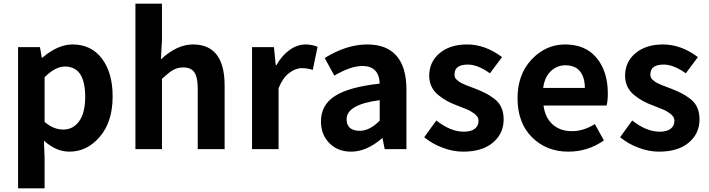

<svg xmlns="http://www.w3.org/2000/svg" viewBox="-20 -818 3889 1053"><path d="M79.1 214.8V-559.6H199.2L209 -502H212.9Q297.9 -574.2 377.9 -574.2Q480.5 -574.2 539.1 -496.6Q597.7 -418.9 597.7 -289.1Q597.7 -150.4 527.8 -68.4Q458 13.7 360.4 13.7Q287.1 13.7 220.7 -46.9L224.6 44.9V214.8ZM447.3 -287.1Q447.3 -453.1 335.9 -453.1Q283.2 -453.1 224.6 -394.5V-149.4Q273.4 -107.4 327.1 -107.4Q380.9 -107.4 414.1 -153.3Q447.3 -199.2 447.3 -287.1Z M722.7 0V-797.9H868.2V-596.7L862.3 -492.2Q950.2 -574.2 1038.1 -574.2Q1211.9 -574.2 1211.9 -348.6V0H1064.5V-331.1Q1064.5 -394.5 1045.9 -421.4Q1027.3 -448.2 985.4 -448.2Q953.1 -448.2 928.2 -433.6Q903.3 -418.9 868.2 -384.8V0Z M1362.3 0V-559.6H1482.4L1492.2 -460.9H1496.1Q1526.4 -514.6 1568.8 -544.4Q1611.3 -574.2 1655.3 -574.2Q1690.4 -574.2 1721.7 -561.5L1695.3 -434.6Q1664.1 -444.3 1636.7 -444.3Q1600.6 -444.3 1565.4 -417.5Q1530.3 -390.6 1507.8 -334V0Z M1906.2 13.7Q1832 13.7 1786.1 -33.2Q1740.2 -80.1 1740.2 -152.3Q1740.2 -242.2 1816.9 -291.5Q1893.6 -340.8 2062.5 -359.4Q2058.6 -456.1 1967.8 -456.1Q1903.3 -456.1 1813.5 -403.3L1760.7 -500Q1880.9 -574.2 1994.1 -574.2Q2100.6 -574.2 2154.8 -511.7Q2209 -449.2 2209 -327.1V0H2089.8L2078.1 -59.6H2075.2Q1990.2 13.7 1906.2 13.7ZM1954.1 -100.6Q2006.8 -100.6 2062.5 -156.2V-268.6Q1880.9 -245.1 1880.9 -164.1Q1880.9 -100.6 1954.1 -100.6Z M2519.5 13.7Q2463.9 13.7 2406.2 -8.3Q2348.6 -30.3 2306.6 -65.4L2373 -157.2Q2451.2 -95.7 2523.4 -95.7Q2563.5 -95.7 2584 -111.8Q2604.5 -127.9 2604.5 -155.3Q2604.5 -162.1 2602.5 -168.5Q2600.6 -174.8 2596.2 -180.2Q2591.8 -185.5 2587.4 -189.9Q2583 -194.3 2574.2 -199.7Q2565.4 -205.1 2560.5 -208.5Q2555.7 -211.9 2543.5 -216.8Q2531.2 -221.7 2525.9 -224.1Q2520.5 -226.6 2506.3 -231.9Q2492.2 -237.3 2487.3 -239.3Q2456.1 -251 2432.6 -263.7Q2409.2 -276.4 2384.8 -295.9Q2360.4 -315.4 2347.2 -342.3Q2334 -369.1 2334 -402.3Q2334 -478.5 2391.1 -526.4Q2448.2 -574.2 2542 -574.2Q2640.6 -574.2 2733.4 -504.9L2667 -416Q2599.6 -463.9 2545.9 -463.9Q2472.7 -463.9 2472.7 -410.2Q2472.7 -401.4 2475.1 -394Q2477.5 -386.7 2485.4 -380.4Q2493.2 -374 2498.5 -369.6Q2503.9 -365.2 2517.1 -359.4Q2530.3 -353.5 2537.1 -350.6Q2543.9 -347.7 2561.5 -341.3Q2579.1 -335 2585.9 -332Q2620.1 -318.4 2642.6 -307.1Q2665 -295.9 2690.9 -276.4Q2716.8 -256.8 2729.5 -228.5Q2742.2 -200.2 2742.2 -163.1Q2742.2 -85.9 2683.6 -36.1Q2625 13.7 2519.5 13.7Z M3096.7 13.7Q2976.6 13.7 2897.5 -65.4Q2818.4 -144.5 2818.4 -279.3Q2818.4 -410.2 2896 -492.2Q2973.6 -574.2 3079.1 -574.2Q3191.4 -574.2 3252.4 -500Q3313.5 -425.8 3313.5 -305.7Q3313.5 -261.7 3306.6 -239.3H2960.9Q2969.7 -171.9 3011.2 -135.3Q3052.7 -98.6 3116.2 -98.6Q3180.7 -98.6 3242.2 -137.7L3292 -47.9Q3204.1 13.7 3096.7 13.7ZM2959 -335.9H3187.5Q3187.5 -394.5 3160.6 -427.2Q3133.8 -460 3081.1 -460Q3035.2 -460 3001 -427.7Q2966.8 -395.5 2959 -335.9Z M3593.8 13.7Q3538.1 13.7 3480.5 -8.3Q3422.9 -30.3 3380.9 -65.4L3447.3 -157.2Q3525.4 -95.7 3597.7 -95.7Q3637.7 -95.7 3658.2 -111.8Q3678.7 -127.9 3678.7 -155.3Q3678.7 -162.1 3676.8 -168.5Q3674.8 -174.8 3670.4 -180.2Q3666 -185.5 3661.6 -189.9Q3657.2 -194.3 3648.4 -199.7Q3639.6 -205.1 3634.8 -208.5Q3629.9 -211.9 3617.7 -216.8Q3605.5 -221.7 3600.1 -224.1Q3594.7 -226.6 3580.6 -231.9Q3566.4 -237.3 3561.5 -239.3Q3530.3 -251 3506.8 -263.7Q3483.4 -276.4 3459 -295.9Q3434.6 -315.4 3421.4 -342.3Q3408.2 -369.1 3408.2 -402.3Q3408.2 -478.5 3465.3 -526.4Q3522.5 -574.2 3616.2 -574.2Q3714.8 -574.2 3807.6 -504.9L3741.2 -416Q3673.8 -463.9 3620.1 -463.9Q3546.9 -463.9 3546.9 -410.2Q3546.9 -401.4 3549.3 -394Q3551.8 -386.7 3559.6 -380.4Q3567.4 -374 3572.8 -369.6Q3578.1 -365.2 3591.3 -359.4Q3604.5 -353.5 3611.3 -350.6Q3618.2 -347.7 3635.7 -341.3Q3653.3 -335 3660.2 -332Q3694.3 -318.4 3716.8 -307.1Q3739.3 -295.9 3765.1 -276.4Q3791 -256.8 3803.7 -228.5Q3816.4 -200.2 3816.4 -163.1Q3816.4 -85.9 3757.8 -36.1Q3699.2 13.7 3593.8 13.7Z"/></svg>

Font: Nasu
Style: Bold
Weight: 700
Designer: Ryoko NISHIZUKA (kana &amp; ideographs); Paul D. Hunt (Latin, Greek &amp; Cyrillic); Wenlong ZHANG (bopomofo); Sandoll C
Version: Version 2014.1215